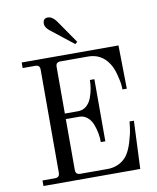

<svg xmlns="http://www.w3.org/2000/svg" viewBox="-99 -1014 889 1090"><g transform="rotate(-10 345.0 -469.0)"><path d="M252 -938Q278 -938 301 -906L393 -773L380 -762L252 -863Q224 -884 224 -907Q224 -938 252 -938ZM62 0V-32H134Q161 -32 161 -59V-653Q161 -667 154.5 -673.5Q148 -680 134 -680H62V-712H620L624 -462H599Q599 -472 597.5 -489Q596 -506 585.5 -547.5Q575 -589 557 -616Q515 -680 439 -680H280Q266 -680 259.5 -673.5Q253 -667 253 -653V-384H330Q357 -384 377 -401Q397 -418 407 -444.5Q417 -471 421.5 -496.5Q426 -522 426 -547H452V-189H426Q426 -214 421.5 -239.5Q417 -265 407 -291.5Q397 -318 377 -335Q357 -352 330 -352H253V-59Q253 -32 280 -32H440Q470 -32 499.5 -45Q529 -58 550 -85Q570 -112 584.5 -160Q599 -208 603 -242L607 -276H632L620 0Z"/></g></svg>

Font: Old Standard TT
Style: Regular
Weight: 400
Designer: Alexey Kryukov <alexios@thessalonica.org.ru>
Version: Version 2.2